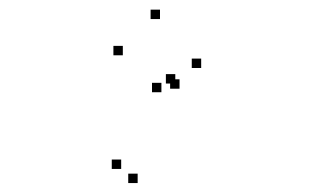

<svg xmlns="http://www.w3.org/2000/svg" viewBox="-20 -170 660 408"><path d="M361.5 18.5V-1.5H341.5V18.5ZM352.5 7.5V-12.5H332.5V7.5ZM237.5 189V169H217.5V189ZM272.5 219V199H252.5V219ZM407.5 -25.5V-45.5H387.5V-25.5ZM320 -129.5V-149.5H300V-129.5ZM241 -52.5V-72.5H221V-52.5ZM323 26V6H303V26Z"/></svg>

Font: Monaspace Radon Dots Var
Style: Regular
Weight: 400
Designer: Riley Cran and the Lettermatic Team
Version: Version 1.100 (Monaspace Radon Dots)